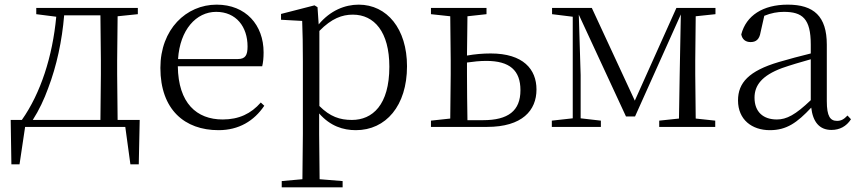

<svg xmlns="http://www.w3.org/2000/svg" viewBox="-20 -546 3693 826"><path d="M136 -485 222 -474C206 -303 155 -145 74 -30H26L29 161H64L88 0H519L541 161H577L581 -30H486L484 -227V-285L486 -476L573 -485V-512H136ZM412 -30H121C148 -72 170 -119 187 -166C224 -263 247 -371 256 -480H412L414 -285V-227Z M920 14C1008 14 1073 -26 1117 -91L1102 -105C1060 -57 1008 -32 938 -32C826 -32 747 -102 745 -261H1108C1112 -277 1114 -297 1114 -321C1114 -438 1038 -526 912 -526C781 -526 670 -420 670 -254C670 -74 775 14 920 14ZM746 -292C754 -418 824 -495 910 -495C996 -495 1045 -431 1045 -346C1045 -309 1036 -292 1003 -292Z M1511 14C1640 14 1731 -91 1731 -261C1731 -422 1645 -526 1523 -526C1464 -526 1401 -501 1351 -441L1346 -515L1333 -523L1189 -486V-461L1280 -456C1282 -406 1283 -351 1283 -282V30L1281 225L1192 233V260H1454V233L1355 225L1353 30V-58C1401 -3 1457 14 1511 14ZM1354 -413C1407 -467 1452 -483 1498 -483C1590 -483 1655 -409 1655 -259C1655 -94 1582 -30 1494 -30C1442 -30 1400 -44 1354 -90Z M1834 0H2075C2227 0 2288 -71 2288 -161C2288 -248 2231 -316 2091 -316C2057 -316 2023 -313 1989 -307L1991 -476L2073 -485V-512H1834V-485L1917 -476L1919 -285V-227L1917 -36L1834 -27ZM1989 -277C2017 -281 2044 -284 2072 -284C2173 -284 2219 -243 2219 -158C2219 -69 2166 -29 2058 -29H1991C1990 -84 1989 -170 1989 -227Z M2444 0H2565V-27L2478 -37V-223L2470 -483L2673 -45H2712L2909 -484L2904 -222L2901 -36L2816 -27V0H3057V-27L2973 -36L2971 -227V-285L2973 -476L3058 -485V-512H2890L2711 -113L2526 -512H2355V-485L2444 -474V-37L2354 -27V0Z M3557 13C3592 13 3621 -2 3641 -33L3626 -49C3610 -32 3598 -26 3581 -26C3552 -26 3537 -45 3537 -111V-354C3537 -476 3481 -526 3369 -526C3262 -526 3190 -479 3169 -398C3173 -377 3187 -365 3209 -365C3232 -365 3247 -376 3252 -407L3268 -478C3297 -490 3325 -495 3352 -495C3432 -495 3468 -466 3468 -354V-316C3423 -305 3374 -292 3330 -279C3202 -241 3155 -190 3155 -114C3155 -31 3215 14 3292 14C3364 14 3409 -18 3470 -83C3477 -23 3504 13 3557 13ZM3468 -115C3402 -52 3364 -32 3322 -32C3264 -32 3226 -64 3226 -126C3226 -179 3258 -221 3344 -253C3381 -266 3425 -279 3468 -291Z"/></svg>

Font: Noto Serif KR Light
Style: Regular
Weight: 300
Designer: Ryoko NISHIZUKA 西塚涼子 (kana & ideographs); Frank Grießhammer (Latin, Greek & Cyrillic); Wenlong ZHANG 张文龙 (bopomofo); San
Foundry: Adobe
Version: Version 2.001;hotconv 1.1.0;makeotfexe 2.6.0